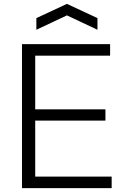

<svg xmlns="http://www.w3.org/2000/svg" viewBox="-20 -967 646 987"><path d="M167 -874 324 -947 481 -874V-814L324 -888L167 -814ZM93 -740H546V-681H161V-405H522V-347H161V-59H554V0H93Z"/></svg>

Font: EncodeSans
Style: Light
Weight: 300
Designer: Pablo Impallari, Andres Torresi
Foundry: Pablo Impallari, Andres Torresi
Version: Version 1.000; ttfautohint (v1.4.1)